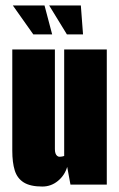

<svg xmlns="http://www.w3.org/2000/svg" viewBox="-20 -676 436 703"><path d="M135 7Q91 7 67 -8Q43 -23 34 -52Q25 -81 25 -124V-495H181V-130Q181 -121 183 -115Q185 -109 189 -105.5Q193 -102 198 -102Q201 -102 204 -102.5Q207 -103 210 -103.5Q213 -104 215 -105V-495H371V0H238L226 -65Q217 -34 192 -13.5Q167 7 135 7ZM284 -550H225L160 -656H276ZM171 -550H102L27 -656H143Z"/></svg>

Font: Alumni Sans Thin Black
Style: Regular
Weight: 900
Version: Version 1.018